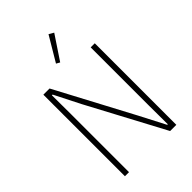

<svg xmlns="http://www.w3.org/2000/svg" viewBox="-267 -1048 1162 1162"><g transform="rotate(-45 314.0 -467.5)"><path d="M217 -495 134 -659H128L129 -495V0H94V-698H147L410 -203L495 -39H500L499 -203V-698H534V0H481ZM304 -764 281 -777 375 -935 406 -917Z"/></g></svg>

Font: IBM Plex Sans Cond ExtLt
Style: Regular
Weight: 200
Width: 3
Designer: Mike Abbink, Paul van der Laan, Pieter van Rosmalen
Foundry: Bold Monday
Version: Version 1.3